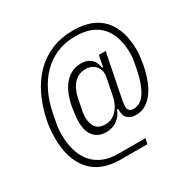

<svg xmlns="http://www.w3.org/2000/svg" viewBox="-181 -882 1163 1174"><g transform="rotate(-30 400.5 -295.0)"><path d="M344 120Q202 120 130.5 37Q59 -46 59 -193Q59 -217 61 -248Q63 -279 71 -316Q89 -404 124 -476.5Q159 -549 210.5 -601Q262 -653 330.5 -681.5Q399 -710 483 -710Q622 -710 692 -632Q762 -554 762 -410Q762 -393 759.5 -370Q757 -347 752 -317Q743 -267 727 -222Q711 -177 687.5 -143Q664 -109 632.5 -89Q601 -69 560 -69Q525 -69 504 -87.5Q483 -106 483 -145V-157H476Q460 -115 427.5 -92Q395 -69 351 -69Q297 -69 265.5 -104Q234 -139 234 -209Q234 -226 236.5 -250.5Q239 -275 244 -305Q263 -408 310 -459.5Q357 -511 426 -511Q467 -511 493 -488Q519 -465 524 -423H531L546 -501H594L532 -190Q530 -180 528.5 -168Q527 -156 527 -147Q527 -130 536 -119.5Q545 -109 567 -109Q616 -109 649.5 -160.5Q683 -212 700 -297L710 -347Q713 -364 715 -379Q717 -394 717 -414Q717 -473 703 -520.5Q689 -568 659.5 -602Q630 -636 584.5 -654Q539 -672 476 -672Q405 -672 347 -647.5Q289 -623 244.5 -578.5Q200 -534 170 -472.5Q140 -411 125 -336L114 -279Q109 -256 107 -235Q105 -214 105 -192Q105 -130 120 -79.5Q135 -29 165 7Q195 43 240.5 62.5Q286 82 347 82H538L530 120ZM369 -113Q417 -113 450 -148.5Q483 -184 494 -240L518 -361Q522 -382 518 -401Q514 -420 502.5 -435Q491 -450 473 -458.5Q455 -467 432 -467Q380 -467 347.5 -431Q315 -395 303 -333L287 -253Q285 -241 284 -230.5Q283 -220 283 -213Q283 -165 304 -139Q325 -113 369 -113Z"/></g></svg>

Font: IBM Plex Sans Condensed Light
Style: Italic
Weight: 300
Width: 3
Italic angle: -11°
Designer: Mike Abbink, Paul van der Laan, Pieter van Rosmalen
Foundry: Bold Monday
Version: Version 1.3